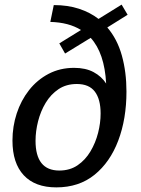

<svg xmlns="http://www.w3.org/2000/svg" viewBox="-20 -802 609 832"><path d="M224 10Q132 10 83 -42.5Q34 -95 34 -193Q34 -254 52.5 -310.5Q71 -367 106 -411.5Q141 -456 190.5 -482Q240 -508 301 -508Q351 -508 385.5 -489.5Q420 -471 440 -440Q433 -572 373 -638L262 -570L237 -614L331 -672Q278 -705 198 -707L213 -780Q274 -780 322.5 -764Q371 -748 407 -720L507 -782L533 -738L445 -683Q488 -633 508 -561.5Q528 -490 528 -405Q528 -287 492.5 -193Q457 -99 389.5 -44.5Q322 10 224 10ZM237 -63Q283 -63 316.5 -86Q350 -109 372 -146Q394 -183 405 -226Q416 -269 416 -310Q416 -372 391 -405Q366 -438 313 -438Q267 -438 233.5 -415.5Q200 -393 178 -356.5Q156 -320 145 -276.5Q134 -233 134 -192Q134 -63 237 -63Z"/></svg>

Font: Bitter Medium
Style: Italic
Weight: 500
Italic angle: -9°
Designer: Sol Matas, and Bitter project Authors
Foundry: Sol Matas
Version: Version 2.001